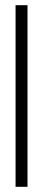

<svg xmlns="http://www.w3.org/2000/svg" viewBox="-20 -720 166 740"><path d="M40 -700H86V0H40Z"/></svg>

Font: TypoPRO Bebas Neue
Style: Regular
Weight: 400
Designer: Ryoichi Tsunekawa
Foundry: Ryoichi Tsunekawa
Version: Version 001.003